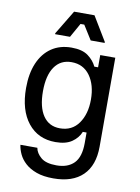

<svg xmlns="http://www.w3.org/2000/svg" viewBox="-95 -764 733 1005"><g transform="rotate(10 271.0 -261.0)"><path d="M260 178.3Q206.7 178.3 170 165Q133.3 151.7 110 130.4Q86.7 109.2 75 84.2Q63.3 59.2 60 35H150Q155 63.3 181.7 85.8Q208.3 108.3 264.2 108.3Q324.2 108.3 357.1 75Q390 41.7 390 -32.5V-88.3H370Q356.7 -55 324.6 -32.9Q292.5 -10.8 237.5 -10.8Q145 -10.8 91.2 -78.3Q37.5 -145.8 37.5 -263.3Q37.5 -340 61.2 -395.8Q85 -451.7 129.6 -482.1Q174.2 -512.5 235.8 -512.5Q293.3 -512.5 324.6 -489.2Q355.8 -465.8 370 -435H390V-500H470V-27.5Q470 72.5 415.8 125.4Q361.7 178.3 260 178.3ZM248.3 -85.8Q312.5 -85.8 347.5 -135.4Q382.5 -185 382.5 -261.7Q382.5 -340 347.1 -388.8Q311.7 -437.5 249.2 -437.5Q190.8 -437.5 159.2 -391.7Q127.5 -345.8 127.5 -261.7Q127.5 -177.5 158.8 -131.7Q190 -85.8 248.3 -85.8ZM217.5 -566.7H138.3V-571.7L215.8 -700H324.2L401.7 -571.7V-566.7H327.5L280 -642.5H260Z"/></g></svg>

Font: Familjen Grotesk Variable
Style: Regular
Weight: 400
Designer: Anders Wikstroem, Jonas Baeckman, Matilda Gysing, Kristian Moeller
Foundry: Familjen STHLM AB
Version: Version 2.000